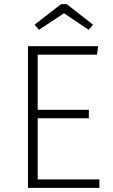

<svg xmlns="http://www.w3.org/2000/svg" viewBox="-20 -907 544 927"><path d="M448 -643H162V-377H409V-336H162V-41H460V0H115V-684H454ZM147 -788 275 -887H302L429 -788L408 -763L289 -843L168 -763Z"/></svg>

Font: FiraGO ExtraLight
Style: Regular
Weight: 200
Designer: bBox Type
Foundry: bBox Type GmbH
Version: Version 1.001